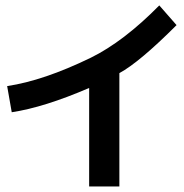

<svg xmlns="http://www.w3.org/2000/svg" viewBox="-20 -627 665 695"><path d="M5.9 -315.4Q137.7 -335 308.6 -418Q427.7 -476.6 556.6 -607.4L619.1 -536.1Q484.4 -401.4 412.1 -362.3V47.9H302.7V-308.6Q139.6 -238.3 22.5 -220.7Z"/></svg>

Font: RobotoJAA
Style: Medium
Weight: 500
Version: Version 2.05; 2016-11-05